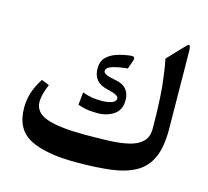

<svg xmlns="http://www.w3.org/2000/svg" viewBox="-90 -683 876 808"><g transform="rotate(15 347.5 -279.0)"><path d="M556.7 -498Q562.2 -470.8 566.2 -443.3Q570.2 -415.8 573.2 -387.2Q576.1 -358.6 577.7 -328.4Q579.4 -298.1 580.3 -265.9Q581.2 -233.6 581.2 -198.8Q581.2 -162.4 560.5 -142.3Q539.8 -122.1 502.9 -113.3Q466.1 -104.5 417.1 -102.7Q368.2 -100.8 311.7 -100.8Q201 -100.8 146.3 -119.7Q91.7 -138.6 91.7 -186.7Q91.7 -200.6 96.6 -219.7Q101.6 -238.7 111.5 -263.3L78.1 -276.9Q56.8 -245 46.2 -212.3Q35.6 -179.7 35.6 -145.2Q35.6 -51.3 104.3 -15.2Q173.1 20.9 304.7 20.9Q390.2 20.9 454.9 13Q519.6 5.1 562.9 -18.9Q606.2 -42.9 627.6 -90.2Q649.1 -137.5 648.3 -216L645 -551.5Q644.7 -579 638.1 -579Q634.4 -579 629.1 -574.1Q623.8 -569.1 616.1 -560.7ZM410.7 -471.9Q379.9 -468.3 352.6 -459.3Q325.3 -450.3 308.2 -432.5Q291.2 -414.7 291.2 -384.7Q291.2 -323.1 355.3 -309.5Q404.5 -298.9 404.5 -283.5Q404.5 -269.9 387.2 -263.3Q370 -256.7 340.7 -256.7Q320.5 -256.7 302 -259.4Q283.5 -262.2 258.9 -271L253.4 -215.6Q279.4 -206.8 299.6 -204.4Q319.8 -202.1 339.9 -202.1Q380.3 -202.1 410.2 -222.4Q440 -242.8 440 -284.2Q440 -345.1 378.1 -356.1Q323.1 -365.6 323.1 -381Q323.1 -397.5 350.8 -405.6Q378.4 -413.6 414.7 -416.9L428.7 -456.9Q429.8 -460.6 429.8 -463.1Q429.8 -472.3 416.9 -472.3Q413.3 -472.3 410.7 -471.9Z"/></g></svg>

Font: Parastoo
Style: Regular
Weight: 400
Foundry: Saber Rastikerdar (saber.rastikerdar@gmail.com)
Version: Version 3.000